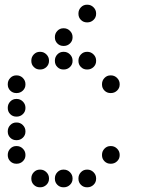

<svg xmlns="http://www.w3.org/2000/svg" viewBox="-20 -808 640 815"><path d="M349 -788Q334 -788 323.5 -777Q313 -766 313 -751V-749Q313 -734 323.5 -723.5Q334 -713 349 -713H351Q366 -713 377 -723.5Q388 -734 388 -749V-751Q388 -766 377 -777Q366 -788 351 -788ZM249 -688Q234 -688 223.5 -677Q213 -666 213 -651V-649Q213 -634 223.5 -623.5Q234 -613 249 -613H251Q266 -613 277 -623.5Q288 -634 288 -649V-651Q288 -666 277 -677Q266 -688 251 -688ZM149 -588Q134 -588 123.5 -577Q113 -566 113 -551V-549Q113 -534 123.5 -523.5Q134 -513 149 -513H151Q166 -513 177 -523.5Q188 -534 188 -549V-551Q188 -566 177 -577Q166 -588 151 -588ZM249 -588Q234 -588 223.5 -577Q213 -566 213 -551V-549Q213 -534 223.5 -523.5Q234 -513 249 -513H251Q266 -513 277 -523.5Q288 -534 288 -549V-551Q288 -566 277 -577Q266 -588 251 -588ZM349 -588Q334 -588 323.5 -577Q313 -566 313 -551V-549Q313 -534 323.5 -523.5Q334 -513 349 -513H351Q366 -513 377 -523.5Q388 -534 388 -549V-551Q388 -566 377 -577Q366 -588 351 -588ZM49 -488Q34 -488 23.5 -477Q13 -466 13 -451V-449Q13 -434 23.5 -423.5Q34 -413 49 -413H51Q66 -413 77 -423.5Q88 -434 88 -449V-451Q88 -466 77 -477Q66 -488 51 -488ZM449 -488Q434 -488 423.5 -477Q413 -466 413 -451V-449Q413 -434 423.5 -423.5Q434 -413 449 -413H451Q466 -413 477 -423.5Q488 -434 488 -449V-451Q488 -466 477 -477Q466 -488 451 -488ZM49 -388Q34 -388 23.5 -377Q13 -366 13 -351V-349Q13 -334 23.5 -323.5Q34 -313 49 -313H51Q66 -313 77 -323.5Q88 -334 88 -349V-351Q88 -366 77 -377Q66 -388 51 -388ZM49 -288Q34 -288 23.5 -277Q13 -266 13 -251V-249Q13 -234 23.5 -223.5Q34 -213 49 -213H51Q66 -213 77 -223.5Q88 -234 88 -249V-251Q88 -266 77 -277Q66 -288 51 -288ZM49 -188Q34 -188 23.5 -177Q13 -166 13 -151V-149Q13 -134 23.5 -123.5Q34 -113 49 -113H51Q66 -113 77 -123.5Q88 -134 88 -149V-151Q88 -166 77 -177Q66 -188 51 -188ZM449 -188Q434 -188 423.5 -177Q413 -166 413 -151V-149Q413 -134 423.5 -123.5Q434 -113 449 -113H451Q466 -113 477 -123.5Q488 -134 488 -149V-151Q488 -166 477 -177Q466 -188 451 -188ZM149 -88Q134 -88 123.5 -77Q113 -66 113 -51V-49Q113 -34 123.5 -23.5Q134 -13 149 -13H151Q166 -13 177 -23.5Q188 -34 188 -49V-51Q188 -66 177 -77Q166 -88 151 -88ZM249 -88Q234 -88 223.5 -77Q213 -66 213 -51V-49Q213 -34 223.5 -23.5Q234 -13 249 -13H251Q266 -13 277 -23.5Q288 -34 288 -49V-51Q288 -66 277 -77Q266 -88 251 -88ZM349 -88Q334 -88 323.5 -77Q313 -66 313 -51V-49Q313 -34 323.5 -23.5Q334 -13 349 -13H351Q366 -13 377 -23.5Q388 -34 388 -49V-51Q388 -66 377 -77Q366 -88 351 -88Z"/></svg>

Font: Doto Rounded
Style: Bold
Weight: 700
Monospace: yes
Version: Version 1.000